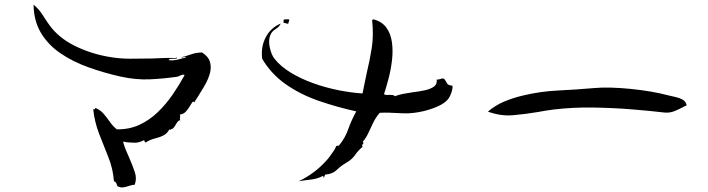

<svg xmlns="http://www.w3.org/2000/svg" viewBox="-20 -779 3040 824"><path d="M847 -554Q875 -536 881.5 -512Q888 -488 880 -461.5Q872 -435 857 -409.5Q842 -384 828 -362Q824 -356 820.5 -350.5Q817 -345 814 -340Q814 -340 811 -342Q809 -344 808 -343Q802 -336 794.5 -323Q787 -310 777 -299.5Q767 -289 751 -287Q754 -284 753 -276Q752 -273 752 -269.5Q752 -266 754 -263Q748 -263 742.5 -256.5Q737 -250 733 -242Q730 -238 727.5 -234Q725 -230 722 -227Q718 -227 714 -224Q711 -220 707 -224Q697 -205 680 -197Q663 -189 644 -184.5Q625 -180 606 -168Q602 -167 601 -172Q600 -177 597 -177Q576 -166 557.5 -166.5Q539 -167 520 -169Q517 -170 514 -170.5Q511 -171 508 -171Q513 -153 520 -135.5Q527 -118 535 -101Q549 -69 558.5 -40.5Q568 -12 558 14Q552 14 546 15.5Q540 17 533 19Q522 23 509.5 25Q497 27 484 20Q482 13 479 7Q476 1 469 -1Q465 -55 445 -104.5Q425 -154 405.5 -204.5Q386 -255 380 -310Q385 -309 387 -311Q389 -313 389 -316Q411 -307 425 -290.5Q439 -274 451.5 -256Q464 -238 481 -224Q534 -223 577.5 -243Q621 -263 656.5 -297Q692 -331 720.5 -372.5Q749 -414 772 -456Q768 -460 762.5 -458Q757 -456 751 -454Q745 -451 743 -450Q680 -441 622 -438.5Q564 -436 499 -450Q427 -466 360 -490Q293 -514 240 -550Q187 -586 156 -637.5Q125 -689 124 -759Q147 -740 161.5 -717Q176 -694 193 -670Q232 -617 298.5 -583.5Q365 -550 442 -536Q491 -527 538.5 -527Q586 -527 633 -528Q658 -529 683.5 -530Q709 -531 734 -530Q735 -530 738 -532Q740 -534 740 -533.5Q740 -533 737 -527Q734 -527 726 -527Q719 -527 712.5 -526.5Q706 -526 704 -521Q720 -518 741.5 -523Q763 -528 778 -533Q776 -537 769 -534Q767 -533 763.5 -532.5Q760 -532 757 -533Q785 -540 802.5 -546.5Q820 -553 847 -554Z M1922 -411Q1923 -397 1916 -378Q1909 -359 1898 -348Q1881 -330 1840.5 -315Q1800 -300 1759 -295Q1735 -292 1716.5 -292.5Q1698 -293 1680 -294Q1665 -295 1648 -295.5Q1631 -296 1610 -295Q1593 -276 1581.5 -252Q1570 -228 1560 -206.5Q1550 -185 1536 -170Q1541 -167 1540.5 -165.5Q1540 -164 1538 -162Q1536 -160 1534.5 -157.5Q1533 -155 1536 -149Q1517 -133 1504 -114Q1491 -95 1467 -81Q1444 -68 1425.5 -50Q1407 -32 1378 -30Q1374 -30 1373 -24Q1372 -16 1366 -18Q1366 -18 1367 -19Q1370 -23 1366 -24Q1340 -11 1315.5 -8.5Q1291 -6 1262 -1Q1330 -34 1378 -87Q1389 -98 1396.5 -109.5Q1404 -121 1414 -134Q1415 -135 1419 -143.5Q1423 -152 1423 -152Q1425 -154 1429 -153.5Q1433 -153 1435 -155Q1461 -186 1474.5 -224.5Q1488 -263 1509 -301Q1427 -319 1348.5 -346Q1270 -373 1207 -417Q1144 -461 1105 -527Q1099 -579 1121 -620Q1143 -661 1185 -678Q1178 -663 1162 -653.5Q1146 -644 1140 -628Q1131 -606 1138 -574.5Q1145 -543 1158 -527Q1184 -494 1227.5 -467.5Q1271 -441 1324 -422Q1377 -403 1432 -392Q1487 -381 1536 -378Q1540 -401 1545 -423Q1550 -445 1554 -466Q1567 -520 1575.5 -573.5Q1584 -627 1577 -693Q1579 -694 1580 -695Q1581 -696 1583 -696Q1620 -686 1638.5 -660Q1657 -634 1662 -598Q1667 -562 1662.5 -522Q1658 -482 1648 -443.5Q1638 -405 1628 -375Q1632 -372 1638 -371.5Q1644 -371 1651 -372Q1659 -372 1665.5 -371Q1672 -370 1675 -366Q1689 -372 1709.5 -376Q1730 -380 1751 -383Q1778 -386 1803 -391.5Q1828 -397 1842.5 -407.5Q1857 -418 1854 -438Q1857 -436 1866 -439Q1870 -440 1875 -441.5Q1880 -443 1886 -441Q1894 -431 1898 -422Q1902 -413 1922 -411ZM1221 -696Q1222 -692 1220 -687Q1217 -683 1218 -678Q1214 -677 1211.5 -677.5Q1209 -678 1207 -679Q1201 -681 1197 -681V-693Q1199 -696 1204 -696Q1209 -696 1215 -696Q1219 -696 1221 -696Z M2927 -327Q2922 -325 2917.5 -322.5Q2913 -320 2909 -318Q2892 -309 2873 -301.5Q2854 -294 2832 -296Q2773 -303 2693.5 -309.5Q2614 -316 2527 -317.5Q2440 -319 2356 -309Q2339 -307 2321.5 -304Q2304 -301 2287 -298Q2234 -289 2181.5 -284.5Q2129 -280 2074 -300Q2104 -326 2142.5 -342.5Q2181 -359 2224 -369Q2299 -387 2373.5 -390.5Q2448 -394 2529 -401Q2560 -404 2601 -403Q2642 -402 2686.5 -397.5Q2731 -393 2772.5 -386Q2814 -379 2847 -370Q2863 -366 2879.5 -362.5Q2896 -359 2909.5 -351.5Q2923 -344 2927 -327Z"/></svg>

Font: Yuji Mai
Style: Regular
Weight: 400
Designer: Kataoka Yuji
Foundry: Kinuta Font Factory
Version: Version 3.002